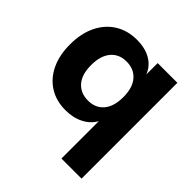

<svg xmlns="http://www.w3.org/2000/svg" viewBox="-193 -664 1013 1013"><g transform="rotate(45 314.0 -157.5)"><path d="M418 205V-74Q397 -35 353.5 -12.5Q310 10 253 10Q183 10 131.5 -22.5Q80 -55 52 -114Q24 -173 24 -253Q24 -334 53 -394Q82 -454 134.5 -487Q187 -520 257 -520Q319 -520 361.5 -495Q404 -470 421 -425V-510H568V205ZM301 -110Q356 -110 388 -147.5Q420 -185 420 -255Q420 -325 387.5 -362.5Q355 -400 299 -400Q244 -400 212 -362Q180 -324 180 -254Q180 -184 212.5 -147Q245 -110 301 -110Z"/></g></svg>

Font: Instrument Sans
Style: Bold
Weight: 700
Designer: Rodrigo Fuenzalida
Foundry: fragTYPE
Version: Version 1.000; ttfautohint (v1.8.4.7-5d5b);gftools[0.9.28]